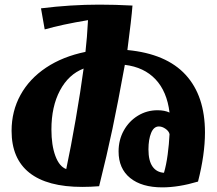

<svg xmlns="http://www.w3.org/2000/svg" viewBox="-20 -795 935 829"><path d="M492 -141Q492 -191 514.5 -231.5Q537 -272 575.5 -295.5Q614 -319 660 -319Q691 -319 712 -309Q701 -400 651.5 -452.5Q602 -505 519 -515Q489 -350 465.5 -238.5Q442 -127 408 9Q371 12 335 12Q184 12 107 -49Q30 -110 30 -230Q30 -315 68.5 -385Q107 -455 179 -503Q251 -551 349 -571Q356 -631 360 -708Q246 -689 173 -668L157 -759Q285 -775 409 -775Q476 -775 552 -771Q548 -716 530 -579Q698 -563 781.5 -472Q865 -381 865 -223Q865 -128 835 -11Q751 14 681 14Q592 14 542 -26.5Q492 -67 492 -141ZM341 -499Q276 -474 239 -404.5Q202 -335 202 -236Q202 -168 219 -122Q236 -76 266 -65Q286 -159 307 -280.5Q328 -402 341 -499ZM712 -216Q709 -229 694.5 -239Q680 -249 666 -249Q644 -249 632.5 -221Q621 -193 621 -150Q621 -101 638.5 -76Q656 -51 688 -49Q698 -83 704 -128Q710 -173 712 -216Z"/></svg>

Font: Otomanopee One
Style: Regular
Weight: 400
Designer: Das Ende der Wildnis
Foundry: Gutenberg Labo
Version: Version 3.005